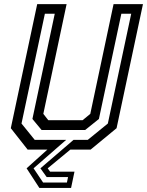

<svg xmlns="http://www.w3.org/2000/svg" viewBox="-20 -720 708 924"><path d="M169.5 184.5 108 90 208 0H113L32 -103L159 -700H300.5L188.5 -172L212.5 -141.5H377.5L414.5 -172L526.5 -700H668L541 -103L416 0H318.5L209.5 90L221 106H338.5L322 184.5ZM187.5 158.5H302L307.5 132H204.5L174.5 90L334 -47H402.5L499 -125.5L611.5 -654H564L456 -147.5L390 -94.5H180L136 -147.5L243.5 -654H196L83.5 -125.5L147 -47H298.5L141.5 90Z"/></svg>

Font: Tourney Expanded Medium
Style: Italic
Weight: 500
Width: 7
Italic angle: -12°
Designer: Tyler Finck
Foundry: Etcetera Type Co
Version: Version 1.010; ttfautohint (v1.8.3)